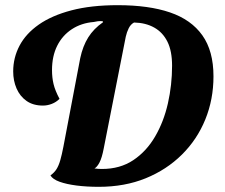

<svg xmlns="http://www.w3.org/2000/svg" viewBox="-20 -699 869 742"><path d="M362 23Q315 23 276 18Q237 13 210.5 3.5Q184 -6 175 -21Q190 -32 198.5 -45.5Q207 -59 213 -80Q219 -101 225 -132L290 -474Q300 -521 321 -554.5Q342 -588 378 -613L377 -617Q367 -618 358.5 -617Q350 -616 342 -614Q294 -610 257.5 -586Q221 -562 201 -522Q181 -482 181 -428Q181 -399 187 -374Q193 -349 210 -317Q197 -304 180 -297.5Q163 -291 146 -291Q108 -291 82.5 -309Q57 -327 44 -357Q31 -387 31 -423Q31 -476 55.5 -522.5Q80 -569 130 -604Q180 -639 256 -659Q332 -679 435 -679Q555 -679 637 -651Q719 -623 762 -562.5Q805 -502 805 -404Q805 -315 773.5 -237.5Q742 -160 683 -101.5Q624 -43 543 -10Q462 23 362 23ZM374 -46Q444 -46 495 -80Q546 -114 579.5 -171.5Q613 -229 629 -300Q645 -371 645 -445Q645 -502 627 -538Q609 -574 576 -592.5Q543 -611 498 -612Q485 -605 477.5 -590Q470 -575 466 -557L381 -126Q374 -89 364.5 -71Q355 -53 345 -48Q352 -47 360 -46.5Q368 -46 374 -46Z"/></svg>

Font: Sansita Swashed Light SemiBold
Style: Regular
Weight: 600
Version: Version 1.003